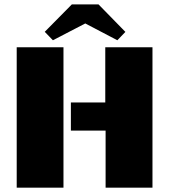

<svg xmlns="http://www.w3.org/2000/svg" viewBox="-20 -866 780 886"><path d="M467.3 0V-263.2H307.1V-393.1H465.8V-647.9H683.6V0ZM57.1 0V-647.9H272.9V0ZM224.1 -680.2 186.5 -719.2 311.5 -845.7H434.6L558.6 -718.8L521.5 -680.2L373.5 -757.8Z"/></svg>

Font: Black Ops One
Style: Regular
Weight: 400
Designer: James Grieshaber, Eben Sorkin
Foundry: Sorkin Type Co.
Version: Version 1.004; ttfautohint (v1.8.4.7-5d5b)